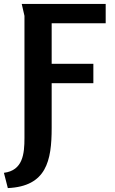

<svg xmlns="http://www.w3.org/2000/svg" viewBox="-58 -752 588 981"><path d="M-38 131 -18 209C179 200 206 70 206 -98V-327H419V-426H206V-633H482V-732H53L67 -671V-47C67 34 59 119 -38 131Z"/></svg>

Font: Rosario
Style: Bold
Weight: 700
Designer: Hector Gatti
Foundry: Omnibus Type
Version: Version 1.100